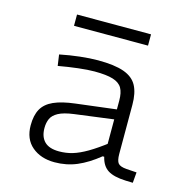

<svg xmlns="http://www.w3.org/2000/svg" viewBox="-96 -724 807 822"><g transform="rotate(15 307.0 -313.0)"><path d="M223 -45Q254 -45 282.5 -53.5Q311 -62 346 -82.5Q381 -103 428 -139L416 -73H409Q361 -34 315 -14.5Q269 5 216 5Q155 5 116 -28Q77 -61 77 -122Q77 -166 92.5 -194Q108 -222 143.5 -238Q179 -254 238 -261L442 -286V-242L244 -216Q199 -210 176 -197.5Q153 -185 145 -167Q137 -149 137 -126Q137 -87 158 -66Q179 -45 223 -45ZM475 -102Q475 -71 484.5 -60Q494 -49 522 -47L567 -44L563 3L531 2Q478 0 451.5 -17Q425 -34 416 -73V-89V-322Q416 -357 404.5 -377Q393 -397 364 -406Q335 -415 282 -415Q253 -415 210 -410Q167 -405 123 -397L116 -446Q160 -455 204.5 -460Q249 -465 284 -465Q358 -465 399.5 -450Q441 -435 458 -403Q475 -371 475 -319ZM146 -581V-631H474V-581Z"/></g></svg>

Font: Intel One Mono Light
Style: Regular
Weight: 300
Monospace: yes
Designer: Fred Shallcrass
Foundry: Frere-Jones Type LLC
Version: Version 1.004